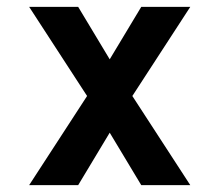

<svg xmlns="http://www.w3.org/2000/svg" viewBox="-20 -540 640 560"><path d="M65 0 234 -260 65 -520H208L300 -367L392 -520H535L366 -260L535 0H392L300 -153L208 0Z"/></svg>

Font: R Plex Mono
Style: Bold
Weight: 700
Monospace: yes
Designer: Belleve Invis
Foundry: Belleve Invis
Version: Version 31.8.0